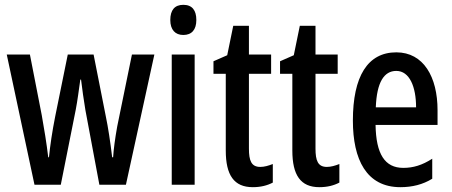

<svg xmlns="http://www.w3.org/2000/svg" viewBox="-20 -766 1872 796"><path d="M334 -310 392 0H502L620 -540H527L466 -242C457 -192 451 -147 449 -114H445C437 -181 428 -239 419 -282L368 -540H261L209 -284C196 -219 188 -163 183 -114H180C173 -172 163 -234 153 -289L104 -540H8L123 0H232L294 -311C301 -347 307 -394 313 -436H316C321 -397 327 -350 334 -310Z M740 -746C704 -746 686 -724 686 -683C686 -643 706 -621 740 -621C775 -621 794 -643 794 -683C794 -723 777 -746 740 -746ZM787 -540H692V0H787Z M1059 -74C1022 -74 1012 -100 1012 -150V-460H1104V-540H1012V-659H947L922 -537L865 -512V-460H916V-142C916 -40 950 10 1028 10C1061 10 1088 3 1111 -9V-86C1093 -79 1076 -74 1059 -74Z M1335 -74C1298 -74 1288 -100 1288 -150V-460H1380V-540H1288V-659H1223L1198 -537L1141 -512V-460H1192V-142C1192 -40 1226 10 1304 10C1337 10 1364 3 1387 -9V-86C1369 -79 1352 -74 1335 -74Z M1623 -549C1504 -549 1443 -449 1443 -266C1443 -105 1499 10 1640 10C1689 10 1733 -1 1772 -25V-108C1730 -81 1693 -70 1652 -70C1575 -70 1539 -128 1537 -248H1794V-309C1794 -447 1736 -549 1623 -549ZM1623 -472C1678 -472 1705 -406 1705 -321H1538C1542 -425 1572 -472 1623 -472Z"/></svg>

Font: Noto Sans Arabic ExtCond Med
Style: Regular
Weight: 500
Width: 2
Designer: Monotype Design Team, Nadine Chahine, Nizar Qandah and Khaled Hosny
Foundry: Monotype Imaging Inc.
Version: Version 2.012